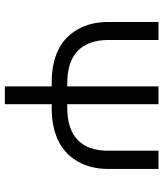

<svg xmlns="http://www.w3.org/2000/svg" viewBox="39 -713 674 792"><g transform="rotate(90 376.0 -317.0)"><path d="M409.7 0H336.4V-193.4H317.4Q242.2 -193.4 187.3 -219.7Q132.3 -246.1 101.6 -299.8Q70.8 -353.5 70.8 -424.3V-633.8H145V-426.3Q145 -344.7 189.5 -301Q233.9 -257.3 325.7 -257.3H336.4V-633.8H409.7V-257.3H422.4Q512.7 -257.3 557.1 -300.3Q601.6 -343.3 601.6 -424.3V-633.8H676.8V-425.3Q676.8 -354 646 -300.3Q615.2 -246.6 559.6 -220Q503.9 -193.4 429.2 -193.4H409.7Z"/></g></svg>

Font: XL-Viking
Style: Regular
Weight: 400
Foundry: Ascender Corporation
Version: Version 1.10 March 23, 2015